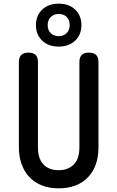

<svg xmlns="http://www.w3.org/2000/svg" viewBox="-20 -1017 640 1047"><path d="M83 -678Q83 -705 96 -717.5Q109 -730 135 -730Q161 -730 174 -717.5Q187 -705 187 -678V-213Q187 -185 193.5 -162.5Q200 -140 214 -123.5Q228 -107 249.5 -98Q271 -89 300 -89Q329 -89 350.5 -98.5Q372 -108 386 -124Q400 -140 406.5 -163Q413 -186 413 -213V-678Q413 -705 426 -717.5Q439 -730 465 -730Q491 -730 504 -717.5Q517 -705 517 -678V-213Q517 -162 502.5 -121Q488 -80 460 -50.5Q432 -21 391.5 -5.5Q351 10 300 10Q248 10 208 -6Q168 -22 140.5 -51Q113 -80 98 -121.5Q83 -163 83 -213ZM300 -763Q244 -763 210 -795.5Q176 -828 176 -880Q176 -932 210 -964.5Q244 -997 300 -997Q356 -997 390 -964.5Q424 -932 424 -880Q424 -828 390 -795.5Q356 -763 300 -763ZM300 -820Q327 -820 343.5 -836.5Q360 -853 360 -880Q360 -908 343.5 -924.5Q327 -941 300 -941Q273 -941 256.5 -924Q240 -907 240 -880Q240 -853 256.5 -836.5Q273 -820 300 -820Z"/></svg>

Font: Maple Mono Medium
Style: Regular
Weight: 500
Monospace: yes
Designer: subframe7536
Version: Version 7.000